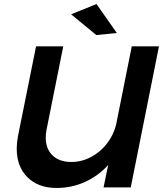

<svg xmlns="http://www.w3.org/2000/svg" viewBox="-20 -930 809 953"><path d="M459 -910 560 -766 458 -756 333 -859ZM63 -192Q63 -220 69 -253L159 -700H294L211 -286Q207 -267 207 -247Q207 -191 241 -158.5Q275 -126 334 -126Q385 -126 431.5 -150.5Q478 -175 510.5 -217Q543 -259 556 -310L634 -700H769L629 0H494L517 -111Q468 -57 402 -27Q336 3 261 3Q170 3 116.5 -50Q63 -103 63 -192Z"/></svg>

Font: TypoPRO Montserrat Alternates
Style: Italic
Weight: 500
Italic angle: -11.3°
Designer: Julieta Ulanovsky
Foundry: Julieta Ulanovsky
Version: Version 6.001